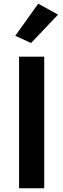

<svg xmlns="http://www.w3.org/2000/svg" viewBox="-20 -1017 342 1037"><path d="M83 0H218.8V-710.9H83ZM62.5 -823.7 147.9 -784.7 293.5 -938 186.5 -997.1Z"/></svg>

Font: Roboto Flex
Style: wght 600 wdth 140 opsz 13.0 GRAD 0.00 slnt 0.00 XTRA 468 XOPQ 96 YOPQ 79 YTLC 514 YTUC 712 YTAS 750 YTDE -203.00 YTFI 738
Weight: 600
Width: 8
Designer: Berlow after Robertson
Foundry: Google
Version: Version 3.100